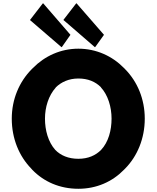

<svg xmlns="http://www.w3.org/2000/svg" viewBox="-20 -1149 972 1191"><path d="M174 -103 181 -95C252 -22 350 22 466 22C579 22 677 -22 749 -96L756 -103C832 -180 878 -290 878 -413C878 -535 832 -643 756 -720L749 -727C676 -802 576 -847 466 -847C357 -847 258 -802 184 -727L176 -719C100 -642 53 -534 53 -413C53 -290 98 -181 174 -103ZM326 -606V-607C360 -640 407 -662 466 -662C525 -662 571 -643 606 -608V-607C650 -559 672 -485 672 -413C672 -341 653 -268 607 -219C573 -185 527 -164 466 -164C404 -164 356 -185 323 -219C279 -268 259 -341 259 -413C259 -484 281 -556 326 -606ZM250 -1126 247 -1129 244 -1126 166 -1025 169 -1022 362 -856 365 -859 417 -933ZM457 -1126 454 -1129 451 -1126 373 -1025 377 -1022 569 -856 572 -859 625 -933ZM250 -1126V-1125ZM170 -1022H169ZM457 -1126 458 -1125ZM377 -1022Z"/></svg>

Font: Hussar Woodtype
Style: Bd
Weight: 900
Foundry: Cannot Into Space Fonts
Version: Version 1.07